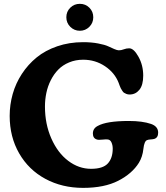

<svg xmlns="http://www.w3.org/2000/svg" viewBox="-20 -937 847 978"><path d="M338.1 -800.3Q317.9 -820.3 317.9 -849.1Q317.9 -877.9 337.9 -897.7Q357.9 -917.5 386.7 -917.5Q415.5 -917.5 435.3 -897.7Q455.1 -877.9 455.1 -849.1Q455.1 -820.3 435.1 -800.3Q415 -780.3 386.7 -780.3Q358.4 -780.3 338.1 -800.3ZM403.3 20Q296.4 20 211.2 -25.9Q126 -71.8 77.6 -155.8Q29.3 -239.7 29.3 -346.7Q29.3 -403.8 44.7 -458.3Q60.1 -512.7 91.3 -560.5Q122.6 -608.4 166.5 -644.3Q210.4 -680.2 271.5 -701.2Q332.5 -722.2 403.3 -722.2Q445.8 -722.2 480 -715.6Q514.2 -709 530.5 -701.4Q546.9 -693.8 561.8 -687.3Q576.7 -680.7 585.4 -680.7Q597.7 -680.7 610.6 -685.8Q623.5 -690.9 638.2 -690.9Q661.6 -690.9 685.5 -647.7Q709.5 -604.5 709.5 -551.8Q709.5 -503.4 689.9 -479.5Q670.4 -455.6 640.1 -455.6Q630.9 -455.6 623.3 -458.7Q615.7 -461.9 611.3 -464.8Q606.9 -467.8 601.6 -476.6Q596.2 -485.4 595 -487.8Q593.8 -490.2 588.9 -502.4L584.5 -514.6Q564.5 -566.4 514.9 -599.6Q465.3 -632.8 403.8 -632.8Q364.7 -632.8 332 -619.1Q299.3 -605.5 276.9 -582.5Q254.4 -559.6 238.8 -528.6Q223.1 -497.6 216.1 -463.6Q209 -429.7 209 -394Q209 -305.2 241.5 -231.7Q273.9 -158.2 327.6 -117.7Q381.3 -77.1 443.8 -77.1Q504.4 -77.1 529.3 -104.5Q554.2 -131.8 554.2 -179.7Q554.2 -196.8 548.1 -210.9Q542 -225.1 529.3 -226.6Q522 -228 501.7 -225.8Q481.4 -223.6 474.6 -226.1Q453.1 -231.9 453.1 -256.8Q453.1 -282.7 477.5 -295.4Q522.5 -320.8 636.2 -320.8Q705.6 -320.8 749.5 -305.7Q785.6 -293 785.6 -261.2Q785.6 -235.8 766.1 -229.5Q759.8 -227.5 747.8 -226.8Q735.8 -226.1 730 -223.6Q714.8 -219.2 710.4 -178.7Q706.1 -138.2 687.5 -107.9Q653.3 -52.7 582.5 -16.4Q511.7 20 403.3 20Z"/></svg>

Font: Cooper*
Style: Bold
Weight: 700
Designer: Owen Earl
Foundry: indestructible type*
Version: Version 0.001